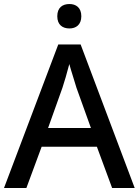

<svg xmlns="http://www.w3.org/2000/svg" viewBox="-20 -939 694 959"><path d="M327.1 -918.9C292.5 -918.9 266.1 -901.4 266.1 -857.9C266.1 -814.9 292.5 -796.9 327.1 -796.9C358.9 -796.9 386.2 -814.9 386.2 -857.9C386.2 -901.4 358.9 -918.9 327.1 -918.9ZM652.8 0 382.8 -716.8H271L0 0H111.8L188 -206.1H463.9L540 0ZM434.1 -299.8H220.2L292 -501C295.9 -512.2 301.3 -529.8 308.1 -553.2C314.5 -576.2 320.8 -598.1 326.2 -619.1C333.5 -590.3 356.4 -521.5 361.8 -501Z"/></svg>

Font: Noto Reveo Sans
Style: Regular
Weight: 500
Designer: Monotype Design Team
Foundry: Monotype Imaging Inc.
Version: Version 2.007